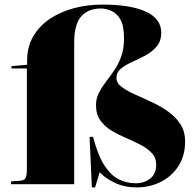

<svg xmlns="http://www.w3.org/2000/svg" viewBox="-20 -802 853 836"><path d="M380 14 370 -206H385Q407 -123 436 -79.5Q465 -36 499.5 -20Q534 -4 570 -4Q608 -4 634 -24.5Q660 -45 660 -84Q660 -115 641 -135.5Q622 -156 592 -171.5Q562 -187 529 -201Q496 -215 466 -233Q436 -251 417 -277.5Q398 -304 398 -344Q398 -373 410.5 -397.5Q423 -422 441 -445.5Q459 -469 477.5 -496Q496 -523 508 -556.5Q520 -590 520 -635Q520 -689 504.5 -716.5Q489 -744 465.5 -754.5Q442 -765 419 -765Q364 -765 333.5 -730.5Q303 -696 303 -615V0H28V-12L67 -15Q86 -16 91.5 -27.5Q97 -39 97 -69V-504H30V-514L98 -520V-537Q98 -598 125 -644Q152 -690 198 -720.5Q244 -751 302.5 -766.5Q361 -782 425 -782Q550 -782 616 -751Q682 -720 682 -660Q682 -623 662 -599.5Q642 -576 613 -560.5Q584 -545 555 -532Q526 -519 506.5 -503Q487 -487 487 -463Q487 -441 508.5 -424.5Q530 -408 564 -392.5Q598 -377 636.5 -359.5Q675 -342 709 -318.5Q743 -295 764.5 -263Q786 -231 786 -186Q786 -124 757 -79Q728 -34 680 -10Q632 14 575 14Q522 14 480 -6Q438 -26 414 -52L394 14Z"/></svg>

Font: Literata 72pt ExtraBold
Style: Regular
Weight: 800
Designer: Latin by Veronika Burian and Jose Scaglione. Greek by Irene Vlachou. Cyrillic by Vera Evstafieva.
Foundry: TypeTogether
Version: Version 3.002